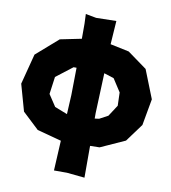

<svg xmlns="http://www.w3.org/2000/svg" viewBox="-86 -690 832 935"><g transform="rotate(10 329.5 -223.0)"><path d="M264.6 -568.4V-494.1L159.2 -472.7L50.8 -377.9L11.7 -227.5L48.8 -95.7L129.9 -19.5L250 12.7L242.2 161.1H306.6L394.5 169.9V12.7L441.4 11.7L562.5 -43L627.9 -131.8L651.4 -262.7L595.7 -403.3L500 -472.7L407.2 -492.2V-493.2L415 -608.4L315.4 -606.4L262.7 -616.2ZM249 -350.6H263.7L261.7 -214.8L256.8 -120.1L194.3 -144.5L156.2 -202.1L168 -288.1ZM415 -125 393.6 -122.1V-149.4L401.4 -347.7L450.2 -332L491.2 -268.6L493.2 -203.1L457 -147.5Z"/></g></svg>

Font: MaokenAssortedSans-TC
Style: Regular
Weight: 500
Version: Version 0.83